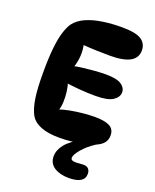

<svg xmlns="http://www.w3.org/2000/svg" viewBox="-170 -831 915 1137"><g transform="rotate(20 287.0 -262.5)"><path d="M396 -736Q485 -736 520 -713Q555 -690 555 -646Q555 -600 514 -576.5Q473 -553 386 -553Q349 -553 302.5 -554.5Q256 -556 206 -560L217 -571Q227 -534 224.5 -492.5Q222 -451 208 -413L199 -420Q224 -426 260 -430.5Q296 -435 334 -438Q372 -441 404 -441Q473 -441 501.5 -421.5Q530 -402 530 -374Q530 -343 497.5 -321.5Q465 -300 387 -300Q339 -300 289 -304Q239 -308 191 -315L205 -327Q215 -302 219.5 -268Q224 -234 222.5 -200Q221 -166 211 -141L205 -148Q235 -159 274 -166.5Q313 -174 353.5 -178Q394 -182 430 -182Q492 -182 522.5 -165.5Q553 -149 553 -110Q553 -83 538 -63.5Q523 -44 488 -29Q463 -19 427 -11Q391 -3 351 1.5Q311 6 271 6Q201 6 155 -12Q109 -30 89 -65Q69 -102 59.5 -161Q50 -220 50 -323Q50 -419 57 -481.5Q64 -544 76.5 -583.5Q89 -623 105 -646Q131 -680 175.5 -699.5Q220 -719 277 -727.5Q334 -736 396 -736ZM405 211Q350 211 314 188Q278 165 278 120Q278 81 307.5 44Q337 7 404 -28L490 -30Q441 2 411.5 37.5Q382 73 382 91Q382 102 390.5 106Q399 110 414 110Q424 110 436 108.5Q448 107 461 107Q483 107 493.5 118.5Q504 130 504 150Q504 181 478.5 196Q453 211 405 211Z"/></g></svg>

Font: DynaPuff Medium
Style: Regular
Weight: 500
Version: Version 2.000